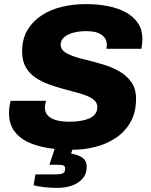

<svg xmlns="http://www.w3.org/2000/svg" viewBox="-20 -719 737 937"><path d="M330 12Q266 12 210 2.5Q154 -7 112.5 -27.5Q71 -48 47.5 -82.5Q24 -117 24 -167Q24 -181 26 -197.5Q28 -214 32 -227H205Q203 -220 201 -211Q199 -202 199 -195Q199 -170 214 -154.5Q229 -139 256 -132Q283 -125 319 -125Q348 -125 372.5 -129Q397 -133 415.5 -141Q434 -149 444.5 -163Q455 -177 455 -197Q455 -216 441 -229Q427 -242 403.5 -251.5Q380 -261 350.5 -268.5Q321 -276 289 -285Q253 -295 217 -308Q181 -321 152 -341Q123 -361 105.5 -391.5Q88 -422 88 -466Q88 -529 114 -572.5Q140 -616 184 -644.5Q228 -673 283.5 -686Q339 -699 398 -699Q457 -699 507.5 -689Q558 -679 595.5 -658Q633 -637 654 -605Q675 -573 675 -528Q675 -520 674 -509.5Q673 -499 670 -481H499Q501 -489 501 -493.5Q501 -498 501 -502Q501 -531 476 -549Q451 -567 402 -567Q363 -567 334.5 -558.5Q306 -550 291 -535.5Q276 -521 276 -501Q276 -486 285.5 -475Q295 -464 312 -455.5Q329 -447 351.5 -440Q374 -433 401 -427Q440 -417 482.5 -404.5Q525 -392 562 -371Q599 -350 621.5 -317.5Q644 -285 644 -237Q644 -172 618 -125Q592 -78 547.5 -47.5Q503 -17 447 -2.5Q391 12 330 12ZM260 198Q230 198 197.5 194.5Q165 191 144 185L153 132H252Q272 132 285 127.5Q298 123 298 103Q298 93 290 89Q282 85 262 85H221L258 -26H345L327 31Q355 34 379 48.5Q403 63 403 95Q403 127 387.5 147Q372 167 349.5 178.5Q327 190 303 194Q279 198 260 198Z"/></svg>

Font: Archivo SemiBold ExtraBold
Style: Italic
Weight: 800
Italic angle: -10°
Version: Version 2.001